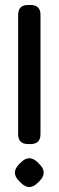

<svg xmlns="http://www.w3.org/2000/svg" viewBox="-20 -745 236 773"><path d="M93 -165H103Q143 -165 143 -205V-685Q143 -725 103 -725H93Q53 -725 53 -685V-205Q53 -165 93 -165ZM57 -16 64 -9Q81 8 98 8Q115 8 132 -9L139 -16Q156 -33 156 -50Q156 -67 139 -84L132 -91Q115 -108 98 -108Q81 -108 64 -91L57 -84Q40 -67 40 -50Q40 -33 57 -16Z"/></svg>

Font: WDXL Lubrifont JP N
Style: Regular
Weight: 400
Designer: [WDXL Lubrifont] Copyright 2020-2022 (c) NightFurySL2001, Skr-ZERO; [ZCOOL QingKe HuangYou] Copyright 2018-2022 (c) The 
Version: Version 2.001;hotconv 1.1.1;makeotfexe 2.6.0